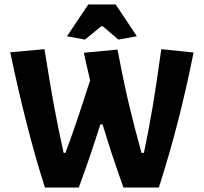

<svg xmlns="http://www.w3.org/2000/svg" viewBox="-20 -843 916 863"><path d="M281 -680 377 -823H500L595 -680L512 -665L442 -725H435L362 -665ZM26 -608 180 -622Q204 -470 222.5 -369Q241 -268 266 -156H274Q317 -268 385 -482Q364 -571 357 -606L508 -620Q536 -474 560 -372.5Q584 -271 616 -156H627Q649 -261 666 -362Q683 -463 705 -622L850 -607Q787 -289 694 0H535Q483 -144 441 -284H431Q381 -126 334 0H182Q99 -259 26 -608Z"/></svg>

Font: Athiti
Style: Bold
Weight: 700
Designer: CadsonDemak Team
Foundry: CadsonDemak
Version: Version 1.033